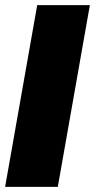

<svg xmlns="http://www.w3.org/2000/svg" viewBox="-20 -731 372 751"><path d="M0 0H206.1L331.5 -710.9H125.5Z"/></svg>

Font: Roboto Flex
Style: wght 1000 wdth 100 opsz 14.0 GRAD 0.00 slnt -10.00 XTRA 468 XOPQ 96 YOPQ 79 YTLC 514 YTUC 712 YTAS 750 YTDE -203.00 YTFI 738
Weight: 1000
Italic angle: -10°
Designer: Berlow after Robertson
Foundry: Google
Version: Version 3.100